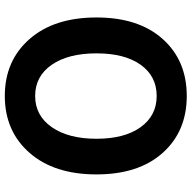

<svg xmlns="http://www.w3.org/2000/svg" viewBox="-19 -775 808 810"><g transform="rotate(90 385.0 -370.0)"><path d="M53.7 -373Q53.7 -550.8 144.5 -652.3Q235.4 -753.9 384.8 -753.9Q534.2 -753.9 625 -652.3Q715.8 -550.8 715.8 -373Q715.8 -194.3 624.5 -90.3Q533.2 13.7 384.8 13.7Q236.3 13.7 145 -90.3Q53.7 -194.3 53.7 -373ZM253.4 -184.1Q301.8 -114.3 384.8 -114.3Q467.8 -114.3 516.6 -184.6Q565.4 -254.9 565.4 -373Q565.4 -491.2 516.6 -559.1Q467.8 -627 384.8 -627Q301.8 -627 253.4 -559.6Q205.1 -492.2 205.1 -373Q205.1 -253.9 253.4 -184.1Z"/></g></svg>

Font: Bpmf Zihi Sans Bold
Style: Bold
Weight: 700
Foundry: But Ko
Version: Version 1.320